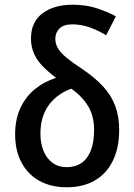

<svg xmlns="http://www.w3.org/2000/svg" viewBox="-20 -782 568 812"><path d="M287 -762Q343 -762 388 -747.5Q433 -733 470 -713L429 -633Q394 -654 358.5 -666.5Q323 -679 286 -679Q249 -679 231.5 -661.5Q214 -644 214 -618Q214 -596 225.5 -577Q237 -558 262.5 -537Q288 -516 328 -490Q380 -455 415 -417.5Q450 -380 467 -335Q484 -290 484 -233Q484 -156 457 -101.5Q430 -47 380.5 -18.5Q331 10 262 10Q196 10 147 -17Q98 -44 71 -94.5Q44 -145 44 -214Q44 -276 65.5 -323.5Q87 -371 126 -403.5Q165 -436 217 -453Q185 -477 161 -501.5Q137 -526 124 -555Q111 -584 111 -619Q111 -689 159.5 -725.5Q208 -762 287 -762ZM282 -407Q258 -399 234.5 -383.5Q211 -368 192 -345Q173 -322 162 -290Q151 -258 151 -216Q151 -176 164 -144Q177 -112 202 -93.5Q227 -75 262 -75Q299 -75 325 -93Q351 -111 364.5 -146.5Q378 -182 378 -232Q378 -291 353 -332.5Q328 -374 282 -407Z"/></svg>

Font: Noto Sans Display SemiCondensed Medium
Style: Regular
Weight: 500
Width: 4
Designer: Monotype Design Team
Foundry: Monotype Imaging Inc.
Version: Version 2.003